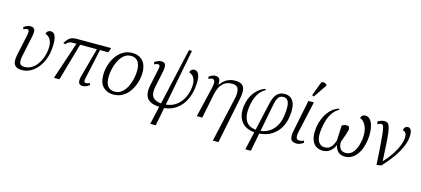

<svg xmlns="http://www.w3.org/2000/svg" viewBox="-74 -1465 5185 2364"><g transform="rotate(15 2518.5 -283.5)"><path d="M191 10Q138 10 112 -10.5Q86 -31 81.5 -67.5Q77 -104 87 -153L145 -426Q152 -464 147.5 -479Q143 -494 123 -494Q106 -494 80 -479L71 -505Q88 -518 110 -528.5Q132 -539 155 -539Q188 -539 201.5 -523Q215 -507 215 -481Q215 -455 208 -424L151 -153Q139 -92 151.5 -64Q164 -36 211 -36Q259 -36 298 -58.5Q337 -81 366 -119Q395 -157 413.5 -204Q432 -251 439 -300Q448 -367 436.5 -408Q425 -449 402.5 -470Q380 -491 357 -497Q362 -521 378 -532.5Q394 -544 411 -544Q464 -544 479 -478Q494 -412 479 -305Q470 -243 445 -186Q420 -129 382 -85Q344 -41 295.5 -15.5Q247 10 191 10Z M598 0 757 -477H711Q682 -477 663 -468Q644 -459 623 -436L599 -444Q617 -474 635 -494.5Q653 -515 678 -525.5Q703 -536 743 -536H1184L1164 -477H1057L976 -102Q967 -63 973.5 -51Q980 -39 996 -39Q1017 -39 1041 -54L1050 -28Q1024 -9 1003 -1.5Q982 6 965 6Q921 6 912 -25Q903 -56 916 -104L1018 -477H804L668 0Z M1356 10Q1276 10 1225.5 -40Q1175 -90 1175 -194Q1175 -249 1192 -310Q1209 -371 1244 -425Q1279 -479 1331.5 -512.5Q1384 -546 1456 -546Q1505 -546 1546 -525Q1587 -504 1611 -459Q1635 -414 1635 -341Q1635 -298 1624.5 -250.5Q1614 -203 1592 -156.5Q1570 -110 1537 -72.5Q1504 -35 1458.5 -12.5Q1413 10 1356 10ZM1362 -29Q1415 -29 1453.5 -61Q1492 -93 1516.5 -142.5Q1541 -192 1553 -247.5Q1565 -303 1565 -351Q1565 -432 1533.5 -469.5Q1502 -507 1448 -507Q1396 -507 1358 -475.5Q1320 -444 1295 -394Q1270 -344 1257.5 -288.5Q1245 -233 1245 -184Q1245 -100 1277 -64.5Q1309 -29 1362 -29Z M1890 240 1942 9Q1831 5 1787.5 -50Q1744 -105 1768 -221L1812 -430Q1821 -468 1815 -481Q1809 -494 1791 -494Q1773 -494 1748 -479L1738 -505Q1757 -520 1779 -529.5Q1801 -539 1823 -539Q1856 -539 1869 -523Q1882 -507 1882 -481Q1882 -455 1876 -424L1834 -226Q1813 -128 1845 -85Q1877 -42 1953 -37L2116 -760H2154L2014 -38Q2093 -47 2146 -87.5Q2199 -128 2229 -187Q2259 -246 2268 -311Q2277 -372 2266.5 -411Q2256 -450 2234.5 -470.5Q2213 -491 2190 -497Q2194 -521 2210.5 -532.5Q2227 -544 2243 -544Q2277 -544 2294.5 -514.5Q2312 -485 2315 -435.5Q2318 -386 2309 -324Q2298 -240 2260.5 -167.5Q2223 -95 2159 -48Q2095 -1 2005 8L1960 240Z M2688 240 2820 -350Q2832 -419 2815.5 -458.5Q2799 -498 2735 -498Q2680 -498 2643.5 -473.5Q2607 -449 2585.5 -409.5Q2564 -370 2555 -326L2489 0H2419L2509 -380Q2524 -445 2516 -469.5Q2508 -494 2485 -494Q2476 -494 2465.5 -491Q2455 -488 2440 -479L2431 -505Q2449 -519 2470.5 -529Q2492 -539 2515 -539Q2549 -539 2564 -518.5Q2579 -498 2575 -445H2580Q2626 -505 2672 -524.5Q2718 -544 2764 -544Q2847 -544 2873 -498Q2899 -452 2879 -353L2759 240Z M3102 240 3154 9Q3036 -1 2983 -77Q2930 -153 2947 -275Q2962 -378 3017 -448Q3072 -518 3149 -543L3156 -529Q3092 -494 3058.5 -430Q3025 -366 3012 -274Q2997 -169 3032 -102Q3067 -35 3162 -26L3242 -381Q3262 -470 3299 -507Q3336 -544 3396 -544Q3475 -544 3509 -478.5Q3543 -413 3525 -291Q3514 -210 3475.5 -144.5Q3437 -79 3372.5 -38.5Q3308 2 3217 9L3172 240ZM3290 -367 3224 -27Q3297 -37 3346.5 -74.5Q3396 -112 3423.5 -167.5Q3451 -223 3459 -286Q3468 -351 3466 -400Q3464 -449 3446 -476.5Q3428 -504 3390 -504Q3366 -504 3348 -494.5Q3330 -485 3315.5 -455.5Q3301 -426 3290 -367Z M3692 9Q3631 9 3616.5 -28.5Q3602 -66 3618 -141L3698 -536H3768L3680 -140Q3670 -95 3675 -65.5Q3680 -36 3716 -36Q3732 -36 3744 -39Q3756 -42 3772 -51L3780 -25Q3763 -12 3739.5 -1.5Q3716 9 3692 9ZM3748 -606 3724 -616 3785 -781Q3795 -810 3819.5 -806.5Q3844 -803 3863 -785L3862 -773Z M3876 -249Q3886 -313 3912 -372Q3938 -431 3981.5 -476.5Q4025 -522 4087 -543L4094 -529Q4047 -504 4016.5 -461.5Q3986 -419 3968.5 -365Q3951 -311 3942 -252Q3926 -137 3954 -86.5Q3982 -36 4037 -36Q4088 -36 4116.5 -68Q4145 -100 4163 -155Q4165 -199 4167.5 -251.5Q4170 -304 4172 -350Q4185 -358 4200.5 -363Q4216 -368 4230 -368Q4259 -368 4265.5 -351.5Q4272 -335 4267 -309Q4262 -287 4251.5 -256.5Q4241 -226 4230.5 -198Q4220 -170 4215 -156Q4212 -104 4234 -70Q4256 -36 4306 -36Q4366 -36 4406.5 -90.5Q4447 -145 4462 -247Q4472 -324 4458.5 -377.5Q4445 -431 4419 -461Q4393 -491 4367 -497Q4371 -519 4387 -531.5Q4403 -544 4425 -544Q4457 -544 4480 -520.5Q4503 -497 4516.5 -457.5Q4530 -418 4533 -367.5Q4536 -317 4529 -264Q4510 -132 4450.5 -61Q4391 10 4306 10Q4249 10 4217.5 -23Q4186 -56 4179 -104Q4160 -56 4121.5 -23Q4083 10 4023 10Q3971 10 3933.5 -17.5Q3896 -45 3880 -102.5Q3864 -160 3876 -249Z M4584 -510Q4603 -523 4624 -531Q4645 -539 4667 -539Q4689 -539 4704.5 -531Q4720 -523 4730.5 -497Q4741 -471 4748.5 -418.5Q4756 -366 4761.5 -278.5Q4767 -191 4773 -58H4776Q4832 -117 4874.5 -181.5Q4917 -246 4940.5 -306Q4964 -366 4964 -411Q4964 -452 4950 -469Q4936 -486 4916 -486Q4916 -515 4931.5 -529Q4947 -543 4964 -543Q4989 -543 5003.5 -522Q5018 -501 5018 -454Q5018 -383 4983.5 -303.5Q4949 -224 4892.5 -146.5Q4836 -69 4771 -1L4712 8Q4704 -131 4697.5 -223Q4691 -315 4685 -370Q4679 -425 4672.5 -452Q4666 -479 4658 -487Q4650 -495 4639 -495Q4627 -495 4616 -490.5Q4605 -486 4592 -478Z"/></g></svg>

Font: Noto Serif Light
Style: Italic
Weight: 300
Italic angle: -12°
Designer: Monotype Design Team
Foundry: Monotype Imaging Inc.
Version: Version 2.013